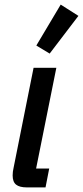

<svg xmlns="http://www.w3.org/2000/svg" viewBox="-20 -815 361 835"><path d="M97 0Q65 0 50 -12Q35 -24 35 -52Q35 -68 39 -85L126 -520H225L137 -82H194L178 0ZM196 -582 138 -617 244 -795 321 -746Z"/></svg>

Font: IBM Plex Sans Condensed Medium
Style: Italic
Weight: 500
Width: 3
Italic angle: -11°
Designer: Mike Abbink, Paul van der Laan, Pieter van Rosmalen
Foundry: Bold Monday
Version: Version 1.3